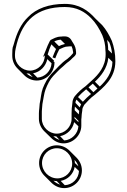

<svg xmlns="http://www.w3.org/2000/svg" viewBox="-20 -796 654 987"><path d="M57 -509V-518C57 -538 63 -554 66 -570C97 -687 166 -760 313 -760C376 -760 416 -735 448 -703C472 -679 491 -648 506 -615C515 -593 522 -566 522 -537C523 -531 523 -523 523 -516C523 -454 486 -413 452 -382C440 -372 431 -362 420 -353C400 -339 379 -319 365 -302C359 -295 352 -280 352 -265C349 -247 348 -231 348 -213V-185C348 -144 313 -109 272 -109C231 -109 195 -144 195 -185V-213C195 -221 195 -229 196 -237L198 -261C204 -289 206 -315 214 -336C224 -362 237 -388 254 -406C263 -415 285 -439 294 -446C308 -457 320 -471 335 -481C341 -485 346 -491 352 -497L360 -504C368 -511 368 -514 371 -519V-530C370 -533 370 -536 370 -539V-540C367 -559 359 -570 352 -581C344 -597 334 -609 312 -609C307 -609 300 -609 295 -608C269 -608 255 -597 239 -590V-588L236 -585C228 -570 221 -553 215 -537L201 -503L210 -511V-509C210 -468 175 -433 134 -433C93 -433 57 -468 57 -509ZM181 42C181 67 191 90 208 107L244 143C261 160 284 171 310 171C360 171 401 130 401 80C401 54 390 31 373 14L338 -21C321 -38 298 -49 272 -49C222 -49 181 -9 181 42ZM347 -558H348C352 -550 354 -541 356 -528V-523C354 -520 351 -517 350 -516L342 -507C337 -502 332 -498 326 -493C294 -472 270 -442 244 -416C225 -395 211 -370 200 -342C191 -318 190 -289 184 -263L182 -239C181 -231 180 -222 180 -213V-185C180 -161 191 -138 207 -122L243 -87C260 -70 282 -59 307 -59C356 -59 398 -101 398 -150V-178C398 -182 398 -186 399 -190V-191C399 -205 401 -213 403 -228V-229C403 -240 407 -246 413 -257C427 -273 447 -294 464 -306C511 -346 573 -393 573 -481C573 -521 566 -556 555 -586C542 -615 526 -643 506 -666L470 -701C434 -741 388 -776 313 -776C231 -776 166 -752 124 -708C88 -674 66 -625 52 -573C51 -569 50 -565 49 -563C43 -551 43 -532 43 -518V-509C43 -484 53 -461 70 -444L105 -409C121 -393 144 -382 169 -382C219 -382 260 -425 260 -474V-477L255 -481L258 -484L225 -516C230 -534 237 -552 244 -568L268 -544C261 -530 256 -515 250 -501L264 -496C270 -512 276 -526 284 -541L286 -543C301 -549 312 -557 330 -557H331C337 -558 342 -558 347 -558ZM386 83C384 123 353 154 313 156L292 134C329 127 357 99 364 62ZM383 59 365 42C365 36 364 31 363 26C372 35 379 46 383 59ZM289 153C276 149 264 142 255 133C260 134 266 135 272 135ZM148 -400C136 -404 125 -410 116 -419C121 -418 125 -418 130 -418ZM172 -397 150 -419C187 -426 216 -456 223 -492L245 -471C243 -432 211 -399 172 -397ZM542 -578C549 -561 554 -542 556 -521L536 -540C536 -558 534 -575 530 -591ZM558 -478C557 -421 525 -381 493 -351L468 -376C499 -405 531 -444 537 -499ZM481 -341C474 -335 467 -328 460 -322L435 -347C443 -354 450 -360 457 -366ZM448 -313C433 -301 418 -286 406 -273L381 -297C393 -311 409 -326 423 -337ZM397 -260C395 -255 392 -250 390 -244L368 -267C368 -274 370 -278 373 -284ZM387 -226C386 -219 386 -214 385 -208L364 -229C364 -236 364 -242 365 -248ZM383 -175V-168L363 -188V-195ZM383 -147C381 -109 348 -76 310 -74L289 -96C325 -103 354 -132 361 -168ZM286 -77C274 -81 263 -87 254 -96C259 -95 264 -95 269 -95ZM314 -570C301 -567 291 -563 283 -559L259 -583C269 -588 279 -591 292 -592ZM351 45C351 87 317 121 275 121C232 121 196 85 196 42C196 0 230 -34 272 -34C315 -34 351 2 351 45Z"/></svg>

Font: Blanket
Style: Ugh
Weight: 900
Foundry: Cannot Into Space Fonts
Version: Version 0.9